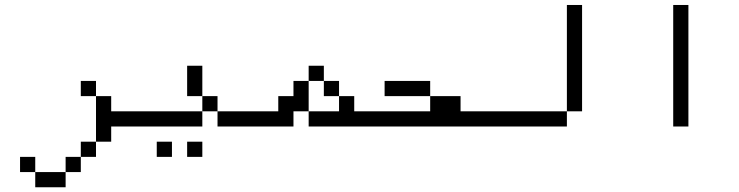

<svg xmlns="http://www.w3.org/2000/svg" viewBox="-20 -708 3040 790"><path d="M375 -312.5H312.5V-375H375ZM62.5 -62.5H125V0H62.5ZM125 0H250V62.5H125ZM250 -62.5H312.5V0H250ZM312.5 -125H375V-62.5H312.5ZM375 -312.5H437.5V-250H500V-187.5H437.5V-125H375Z M812.5 -312.5H750V-437.5H812.5ZM500 -250H812.5V-187.5H500ZM625 -125H687.5V-62.5H625ZM750 -125H812.5V-62.5H750ZM812.5 -312.5H875V-250H812.5ZM875 -250H1000V-187.5H875Z M1312.5 -375H1250V-437.5H1312.5ZM1000 -250H1125V-312.5H1187.5V-375H1250V-250H1187.5V-187.5H1000ZM1250 -250H1375V-312.5H1437.5V-250H1500V-187.5H1250ZM1312.5 -375H1375V-312.5H1312.5Z M1750 -312.5H1562.5V-375H1750ZM1500 -250H1750V-312.5H1875V-250H2000V-187.5H1500Z M2375 -250H2312.5V-687.5H2375ZM2000 -250H2312.5V-187.5H2000Z M2812.5 -187.5H2750V-687.5H2812.5Z"/></svg>

Font: 寒蝉点阵体 16px
Style: Regular
Weight: 400
Designer: Designed by Warren2060
Foundry: ChillType
Version: Version 1.000